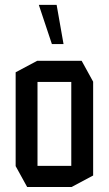

<svg xmlns="http://www.w3.org/2000/svg" viewBox="-20 -753 438 773"><path d="M131 -423.1V-508.3H308.7L355 -424.1V-423.1ZM89.4 0 43 -84.2V-85.2H267V0ZM43 -85.2V-462L130 -508.3H131V-85.2ZM267 0V-423.1H355V-46.4L268 0ZM188.9 -575.6 136.6 -732.4V-733.4H208L235.8 -575.6Z"/></svg>

Font: Foldit Thin
Style: Regular
Weight: 100
Designer: Sophia Tai
Foundry: Sophia Tai
Version: Version 1.003